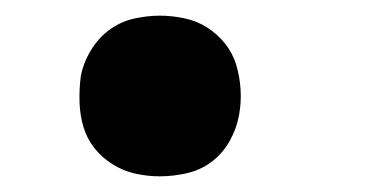

<svg xmlns="http://www.w3.org/2000/svg" viewBox="-20 -217 490 245"><path d="M184 8Q168 8 152.5 4.5Q137 1 123.5 -7.5Q110 -16 100.5 -28Q91 -40 86.5 -55Q82 -70 81.5 -86.5Q81 -103 83 -119Q86 -136 95.5 -152Q105 -168 119 -178.5Q133 -189 150 -193Q167 -197 184 -197Q200 -197 216 -193.5Q232 -190 245 -181.5Q258 -173 267.5 -161Q277 -149 281.5 -134Q286 -119 287 -102.5Q288 -86 285 -70Q282 -53 273 -37Q264 -21 250 -10.5Q236 0 218.5 4Q201 8 184 8Z"/></svg>

Font: Iosevka Etoile Extrabold
Style: Italic
Weight: 800
Italic angle: -9°
Designer: Belleve Invis
Foundry: Belleve Invis
Version: Version 22.1.2; ttfautohint (v1.8.4)